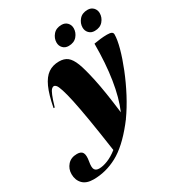

<svg xmlns="http://www.w3.org/2000/svg" viewBox="-314 -854 1121 1220"><g transform="rotate(-30 246.5 -243.5)"><path d="M26 -287H17.5Q34.5 -376 58.2 -428.5Q82 -481 115.5 -504Q149 -527 195 -527Q232.5 -527 256 -508.8Q279.5 -490.5 297.5 -444.5Q314 -402 334.2 -308.2Q354.5 -214.5 374.5 -50.5Q411 -135.5 429.2 -251.8Q447.5 -368 447.5 -512Q468.5 -516 495 -519Q521.5 -522 544.5 -522Q568 -522 577.8 -516.5Q587.5 -511 587.5 -499.5Q587.5 -462 571 -401.2Q554.5 -340.5 525.8 -268.8Q497 -197 459.8 -126.2Q422.5 -55.5 381 2.5V3.5L378.5 6Q369 18.5 360 30Q270 143 186.2 187.8Q102.5 232.5 12.5 232.5Q-40.5 232.5 -67 204.8Q-93.5 177 -93.5 133.5Q-93.5 95 -68.8 67Q-44 39 0 39Q31.5 39 41.2 58Q51 77 43.5 119Q36 161 45.2 175.8Q54.5 190.5 77.5 190.5Q105.5 190.5 140.8 176.5Q176 162.5 213.5 133Q193 -10.5 176.8 -107Q160.5 -203.5 147.8 -262.8Q135 -322 124.5 -354Q113.5 -388 105.2 -397.8Q97 -407.5 88.5 -407.5Q79.5 -407.5 71 -398.8Q62.5 -390 51.8 -364.2Q41 -338.5 26 -287ZM299 -581Q273.5 -581 257.8 -597.5Q242 -614 242 -638Q242 -669.5 263.8 -695Q285.5 -720.5 325.5 -720.5Q351 -720.5 366.8 -704Q382.5 -687.5 382.5 -663.5Q382.5 -632 360.8 -606.5Q339 -581 299 -581ZM490 -581Q464.5 -581 448.8 -597.5Q433 -614 433 -638Q433 -669.5 454.8 -695Q476.5 -720.5 516.5 -720.5Q542 -720.5 557.8 -704Q573.5 -687.5 573.5 -663.5Q573.5 -632 551.8 -606.5Q530 -581 490 -581Z"/></g></svg>

Font: Newsreader 72pt ExtraBold
Style: Italic
Weight: 800
Italic angle: -17°
Designer: Hugues Gentile
Foundry: Production Type
Version: Version 1.003; ttfautohint (v1.8.3)